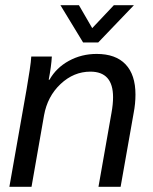

<svg xmlns="http://www.w3.org/2000/svg" viewBox="-20 -717 589 737"><path d="M82 -374Q89 -415 94 -448Q99 -481 100 -500H179Q177 -463 167 -411H170Q196 -457 244.5 -483.5Q293 -510 351 -510Q424 -510 462 -470Q500 -430 500 -354Q500 -319 493 -283L443 0H358L408 -284Q414 -317 414 -344Q414 -442 327 -442Q263 -442 212.5 -394.5Q162 -347 149 -274L101 0H16ZM212 -697H283L334 -609L417 -697H494L357 -554H299Z"/></svg>

Font: Sarabun
Style: Italic
Weight: 400
Italic angle: -10°
Designer: Suppakit Chalermlarp | Katatrad Co.,Ltd.
Foundry: Cadson Demak Co.,Ltd.
Version: Version 1.000; ttfautohint (v1.6)